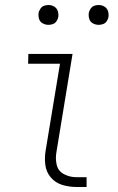

<svg xmlns="http://www.w3.org/2000/svg" viewBox="-20 -745 472 765"><path d="M284 0H325V-39H284Q258 -39 235 -51Q212 -63 206 -88Q200 -113 205 -140L269 -530H93L92 -491H219L162 -146Q157 -117 160.5 -88.5Q164 -60 182 -38.5Q200 -17 227.5 -8.5Q255 0 284 0ZM373 -646Q382 -646 390.5 -649Q399 -652 404.5 -659.5Q410 -667 412 -676Q414 -688 410.5 -700Q407 -712 396.5 -718.5Q386 -725 373 -725Q364 -725 355.5 -722Q347 -719 341.5 -711Q336 -703 334 -695Q332 -682 335.5 -670Q339 -658 350 -652Q361 -646 373 -646ZM173 -646Q182 -646 190.5 -649Q199 -652 204.5 -659.5Q210 -667 212 -676Q214 -688 210.5 -700Q207 -712 196.5 -718.5Q186 -725 173 -725Q164 -725 155.5 -722Q147 -719 141.5 -711Q136 -703 134 -695Q132 -682 135.5 -670Q139 -658 150 -652Q161 -646 173 -646Z"/></svg>

Font: Iosevka Sparkle Extralight
Style: Italic
Weight: 200
Italic angle: -9°
Designer: Belleve Invis
Foundry: Belleve Invis
Version: Version 4.5.0; ttfautohint (v1.8.3)